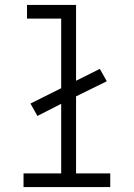

<svg xmlns="http://www.w3.org/2000/svg" viewBox="-20 -755 540 775"><path d="M75 0V-55H227V-336L131 -287L103 -337L227 -399V-680H89V-735H287V-429L383 -477L411 -427L287 -366V-55H425V0Z"/></svg>

Font: Iosevka SS18 Light
Style: Regular
Weight: 300
Monospace: yes
Designer: Belleve Invis
Foundry: Belleve Invis
Version: Version 25.1.1; ttfautohint (v1.8.4)